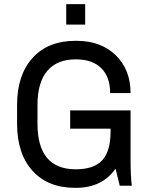

<svg xmlns="http://www.w3.org/2000/svg" viewBox="-20 -892 717 922"><path d="M389 -872V-774H298V-872ZM347 -696Q465 -696 536 -626.5Q607 -557 607 -445H509Q509 -522 466.5 -564.5Q424 -607 344 -607Q254 -607 207 -551.5Q160 -496 160 -388V-298Q160 -79 344 -79Q431 -79 471 -122.5Q511 -166 511 -261V-274H317V-362H607V-128Q607 -45 613 0H555L535 -82Q470 10 345 10H340Q210 10 136 -72Q62 -154 62 -298V-388Q62 -532 136.5 -614Q211 -696 342 -696Z"/></svg>

Font: Chivo
Style: Regular
Weight: 400
Designer: Hector Gatti
Foundry: Omnibus-Type
Version: Version 1.007;PS 001.007;hotconv 1.0.88;makeotf.lib2.5.64775